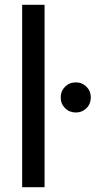

<svg xmlns="http://www.w3.org/2000/svg" viewBox="-20 -777 433 797"><path d="M72 0V-757H165V0ZM295 -310Q268 -310 250 -328Q232 -346 232 -373Q232 -399 250 -417Q268 -435 295 -435Q321 -435 339 -417Q357 -399 357 -373Q357 -346 339 -328Q321 -310 295 -310Z"/></svg>

Font: Pitagon Sans Text Medium
Style: Regular
Weight: 500
Designer: Travis Tran
Foundry: Pitagon
Version: Version 1.000; ttfautohint (v1.8.4.7-5d5b);gftools[0.9.26]